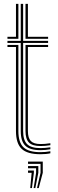

<svg xmlns="http://www.w3.org/2000/svg" viewBox="-20 -790 299 992"><path d="M188.8 -14.2Q134.5 -14.2 110.9 -37.1Q87.2 -60 87.2 -113V-568.2H18.5V-578.8H87.2V-770H99.5V-578.8H228.5V-568.2H99.5V-113Q99.5 -65.8 120.2 -45.2Q141 -24.8 188.8 -24.8Q200.8 -24.8 213.6 -25.9Q226.5 -27 240.2 -29V-18.8Q228.5 -16.5 215.4 -15.4Q202.2 -14.2 188.8 -14.2ZM188.8 6.8Q121.2 6.8 91.9 -21Q62.5 -48.8 62.5 -113V-547.2H18.5V-557.8H75V-113Q75 -54.2 101.4 -29Q127.8 -3.8 188.8 -3.8Q202.5 -3.8 215.6 -5Q228.8 -6.2 240.2 -8.5V2Q219.8 6.8 188.8 6.8ZM188.8 -35.5Q147.5 -35.5 129.6 -53.5Q111.8 -71.5 111.8 -113V-557.8H228.5V-547.2H124.2V-113Q124.2 -77 139.2 -61.4Q154.2 -45.8 188.8 -45.8Q199 -45.8 212.2 -46.6Q225.5 -47.5 240.2 -50V-39.8Q227.2 -37.8 214.2 -36.6Q201.2 -35.5 188.8 -35.5ZM18.5 -589.5V-600H62.5V-770H75V-589.5ZM111.8 -589.5V-770H124.2V-600H228.5V-589.5ZM171.2 181.8 189.5 102.8V56.5H124.8V45H201V102.8L180 181.8ZM136.2 181.8 143.5 102.8H124.8V91.2H155V102.8L145 181.8ZM153.8 181.8 166.5 102.8V79.5H124.8V68H178V102.8L162.5 181.8Z"/></svg>

Font: Big Shoulders Inline Text Thin Light
Style: Regular
Weight: 300
Version: Version 2.002